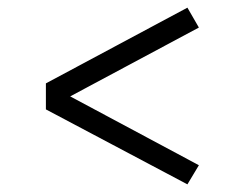

<svg xmlns="http://www.w3.org/2000/svg" viewBox="-20 -601 640 502"><path d="M470 -581 500 -529 100 -315V-383ZM500 -169 470 -119 100 -315V-383Z"/></svg>

Font: Epunda Slab Light
Style: Regular
Weight: 300
Designer: Simon Atzbach
Foundry: typofactur
Version: Version 1.102